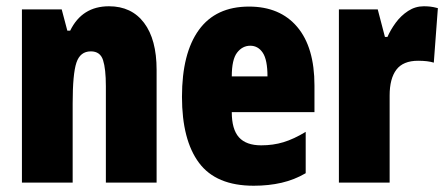

<svg xmlns="http://www.w3.org/2000/svg" viewBox="-20 -676 1426 613"><path d="M328 -656Q400 -656 440 -603Q480 -550 480 -453V-93H318V-401Q318 -456 309 -484Q300 -512 270 -512Q236 -512 224 -476Q212 -440 212 -346V-93H50V-646H177L195 -578H204Q242 -656 328 -656Z M775 -655Q874 -655 929 -590Q984 -525 984 -403V-318H720Q720 -263 743 -237.5Q766 -212 814 -212Q852 -212 885 -222Q918 -232 956 -255V-123Q920 -102 879 -92.5Q838 -83 790 -83Q670 -83 615.5 -156Q561 -229 561 -367Q561 -506 615 -580.5Q669 -655 775 -655ZM779 -530Q754 -530 737 -508Q720 -486 720 -432H834Q834 -485 819 -507.5Q804 -530 779 -530Z M1333 -656Q1343 -656 1353 -655Q1363 -654 1378 -650L1365 -476Q1346 -482 1315 -482Q1267 -482 1245.5 -453.5Q1224 -425 1224 -371V-93H1062V-646H1186L1209 -558H1217Q1227 -581 1243.5 -603.5Q1260 -626 1283 -641Q1306 -656 1333 -656Z"/></svg>

Font: Noto Sans Kannada UI ExtraCondensed Black
Style: Regular
Weight: 900
Width: 2
Designer: Jelle Bosma - Monotype Design Team
Foundry: Monotype Imaging Inc.
Version: Version 2.005; ttfautohint (v1.8.4.7-5d5b)